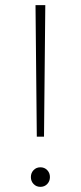

<svg xmlns="http://www.w3.org/2000/svg" viewBox="-20 -720 314 746"><path d="M123 -189 118 -700H156L151 -189ZM137 6Q121 6 110.5 -5Q100 -16 100 -32Q100 -48 110.5 -59Q121 -70 137 -70Q153 -70 163.5 -59Q174 -48 174 -32Q174 -16 163.5 -5Q153 6 137 6Z"/></svg>

Font: Fustat ExtraLight
Style: Regular
Weight: 250
Designer: Mohamed Gaber, Khaled Hosny, Laura Garcia Mut
Foundry: Kief Type Foundry, Alif Type Foundry, Hard Type Foundry
Version: Version 1.007